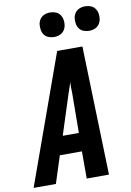

<svg xmlns="http://www.w3.org/2000/svg" viewBox="-123 -1017 736 1079"><g transform="rotate(-10 245.0 -477.5)"><path d="M-21 0 243 -735H387L409 0H282V-155H156L106 0ZM283 -260 285 -490Q284 -505 284 -519.5Q284 -534 285 -549Q280 -534 275 -519.5Q270 -505 265 -490L191 -260ZM441 -815Q424 -815 408.5 -821Q393 -827 384 -839.5Q375 -852 372.5 -868.5Q370 -885 372 -902Q374 -913 380 -924Q386 -935 396 -942Q406 -949 417.5 -952Q429 -955 440 -955Q457 -955 472.5 -949Q488 -943 497 -930.5Q506 -918 509 -901.5Q512 -885 509 -868Q507 -857 501 -846Q495 -835 485 -828Q475 -821 463.5 -818Q452 -815 441 -815ZM241 -815Q224 -815 208.5 -821Q193 -827 184 -839.5Q175 -852 172.5 -868.5Q170 -885 172 -902Q174 -913 180 -924Q186 -935 196 -942Q206 -949 217.5 -952Q229 -955 240 -955Q257 -955 272.5 -949Q288 -943 297 -930.5Q306 -918 309 -901.5Q312 -885 309 -868Q307 -857 301 -846Q295 -835 285 -828Q275 -821 263.5 -818Q252 -815 241 -815Z"/></g></svg>

Font: Iosevka SS18 Extrabold
Style: Italic
Weight: 800
Italic angle: -9°
Monospace: yes
Designer: Belleve Invis
Foundry: Belleve Invis
Version: Version 25.1.1; ttfautohint (v1.8.4)